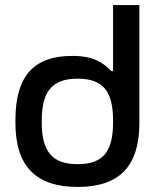

<svg xmlns="http://www.w3.org/2000/svg" viewBox="-20 -730 630 759"><path d="M41 -256V-244C41 -73 122 9 287 9C452 9 531 -73 531 -244V-710H427V-449H420C386 -484 348 -509 266 -509C114 -509 41 -430 41 -256ZM145 -247V-253C145 -370 187 -419 287 -419C387 -419 427 -370 427 -253V-247C427 -130 387 -81 287 -81C187 -81 145 -130 145 -247Z"/></svg>

Font: LT Wave Text Medium
Style: Regular
Weight: 500
Designer: Daniel Lyons
Version: Version 2.5 (Glyphs App)